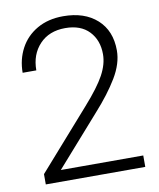

<svg xmlns="http://www.w3.org/2000/svg" viewBox="-81 -779 700 844"><g transform="rotate(-10 269.0 -357.5)"><path d="M55 -46 286 -308Q350 -380 376 -428Q402 -476 402 -520Q402 -583 364.5 -622.5Q327 -662 258 -662Q186 -662 143.5 -617Q101 -572 101 -501H40Q40 -560 66 -609Q92 -658 141.5 -686.5Q191 -715 258 -715Q353 -715 409 -664.5Q465 -614 465 -526Q465 -468 427.5 -405.5Q390 -343 326 -272L131 -51H499V0H55Z"/></g></svg>

Font: Freesentation 3 Light
Style: Regular
Weight: 300
Designer: glyphs from Roboto by Christian Robertson / Hangul glyphs from Noto Sans CJK(Source Han Sans) by Jang Soo-young and Kang
Foundry: PT&
Version: Version 2.001